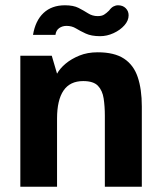

<svg xmlns="http://www.w3.org/2000/svg" viewBox="-20 -707 611 727"><path d="M57 0V-496H176L196 -428Q207 -448 228.5 -466Q250 -484 280.5 -496.5Q311 -509 350 -509Q413 -509 449.5 -485Q486 -461 501.5 -415Q517 -369 517 -304V0H377V-269Q377 -304 372.5 -334Q368 -364 351 -382Q334 -400 295 -400Q245 -400 220.5 -364Q196 -328 196 -258V0ZM359 -570Q326 -570 304.5 -580Q283 -590 267.5 -599.5Q252 -609 232 -609Q216 -609 204 -600.5Q192 -592 190 -575H105Q114 -629 145 -658Q176 -687 226 -687Q258 -687 277.5 -677Q297 -667 313.5 -656.5Q330 -646 350 -646Q365 -646 374 -651.5Q383 -657 393 -667Q401 -678 409.5 -682.5Q418 -687 427 -687Q445 -687 456 -676Q467 -665 467 -649Q467 -629 451 -611Q435 -593 410 -581.5Q385 -570 359 -570Z"/></svg>

Font: Atkinson Hyperlegible Next
Style: Bold
Weight: 700
Designer: Elliott Scott, Megan Eiswerth, Linus Boman, Theodore Petrosky, Letters from Sweden
Foundry: Applied Design Works, Letters from Sweden
Version: Version 2.001